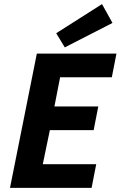

<svg xmlns="http://www.w3.org/2000/svg" viewBox="-20 -912 585 932"><path d="M28.5 0 158.8 -651.8H545.3L522.8 -536.8H271.8L244.2 -395.3H457.1L434.6 -280.3H222L187.7 -115H447.1L424.6 0ZM294.5 -682 252.8 -750.7 475.2 -892.1 526 -800.6Z"/></svg>

Font: Source Sans Variable
Style: Italic
Weight: 200
Italic angle: -11°
Designer: Paul D. Hunt
Foundry: Adobe Systems Incorporated
Version: Version 3.006;hotconv 1.0.111;makeotfexe 2.5.65597